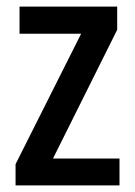

<svg xmlns="http://www.w3.org/2000/svg" viewBox="-20 -560 407 580"><path d="M341 0H27V-64L225 -458H39V-540H334V-470L140 -81H341Z"/></svg>

Font: Noto Sans Ethiopic Condensed Medium
Style: Regular
Weight: 500
Width: 3
Designer: Monotype Design Team
Foundry: Monotype Imaging Inc.
Version: Version 2.102; ttfautohint (v1.8.4.7-5d5b)